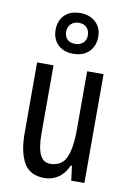

<svg xmlns="http://www.w3.org/2000/svg" viewBox="-91 -867 638 933"><g transform="rotate(10 228.0 -400.0)"><path d="M391 -537V0H326L317 -72H311Q294 -32 263.5 -11Q233 10 195 10Q122 10 92.5 -43.5Q63 -97 63 -187V-537H144V-202Q144 -131 160 -97Q176 -63 210 -63Q266 -63 288 -109Q310 -155 310 -251V-537ZM229 -609Q180 -609 152 -636.5Q124 -664 124 -709Q124 -755 152 -782.5Q180 -810 229 -810Q275 -810 304.5 -783Q334 -756 334 -711Q334 -665 305.5 -637Q277 -609 229 -609ZM230 -658Q253 -658 268 -672Q283 -686 283 -709Q283 -732 269.5 -747Q256 -762 230 -762Q206 -762 191 -747Q176 -732 176 -709Q176 -686 189.5 -672Q203 -658 230 -658Z"/></g></svg>

Font: Noto Sans Georgian ExtraCondensed
Style: Regular
Weight: 400
Width: 2
Designer: Monotype Design Team, Akaki Razmadze
Foundry: Google LLC
Version: Version 2.005; ttfautohint (v1.8.4.7-5d5b)